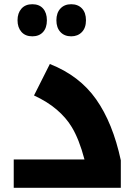

<svg xmlns="http://www.w3.org/2000/svg" viewBox="-20 -889 664 909"><path d="M45 -134H380Q367 -183 352 -221Q337 -259 320 -287Q293 -332 248.5 -370Q204 -408 141 -437L216 -586Q356 -531 435 -419Q514 -307 552 -130V0H45ZM133 -717Q100 -717 81.5 -738Q63 -759 63 -793Q63 -827 81.5 -848Q100 -869 133 -869Q166 -869 184 -848.5Q202 -828 202 -793Q202 -757 183.5 -737Q165 -717 133 -717ZM317 -717Q285 -717 266 -737.5Q247 -758 247 -793Q247 -828 266 -848.5Q285 -869 317 -869Q349 -869 368 -849Q387 -829 387 -793Q387 -757 367.5 -737Q348 -717 317 -717Z"/></svg>

Font: Noto Kufi Arabic ExtraBold
Style: Regular
Weight: 800
Designer: Monotype Design Team, David Williams, Khaled Hosny
Foundry: Google LLC
Version: Version 2.109; ttfautohint (v1.8.4.7-5d5b)